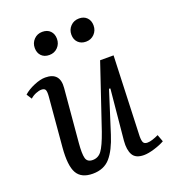

<svg xmlns="http://www.w3.org/2000/svg" viewBox="-137 -848 868 966"><g transform="rotate(-20 296.5 -365.0)"><path d="M17 -474Q39 -494 73.5 -508.5Q108 -523 134 -523Q214 -523 206 -440L181 -156Q176 -99 182.5 -75Q189 -51 218 -51Q248 -51 266.5 -76Q285 -101 309 -169L424 -510H496L480 -82Q480 -58 485.5 -48.5Q491 -39 507 -39Q519 -39 534.5 -44Q550 -49 567 -57L581 -19Q558 -6 525 4Q492 14 469 14Q425 14 409.5 -13Q394 -40 398 -88L424 -359L417 -360L347 -140Q323 -64 289 -25Q255 14 195 14Q134 14 111 -26.5Q88 -67 96 -162L119 -428Q121 -454 116 -463Q111 -472 95 -472Q82 -472 65 -465Q48 -458 35 -446ZM136 -680Q136 -707 154 -725.5Q172 -744 199 -744Q226 -744 241.5 -728Q257 -712 257 -686Q257 -659 239 -640.5Q221 -622 194 -622Q167 -622 151.5 -638Q136 -654 136 -680ZM332 -680Q332 -707 350 -725.5Q368 -744 396 -744Q422 -744 437.5 -728Q453 -712 453 -686Q453 -659 435 -640.5Q417 -622 390 -622Q364 -622 348 -638Q332 -654 332 -680Z"/></g></svg>

Font: Literata 36pt
Style: Italic
Weight: 400
Italic angle: -2°
Designer: Latin by Veronika Burian and Jose Scaglione. Greek by Irene Vlachou. Cyrillic by Vera Evstafieva
Foundry: TypeTogether
Version: Version 3.002